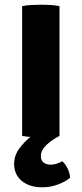

<svg xmlns="http://www.w3.org/2000/svg" viewBox="-20 -577 346 815"><path d="M74 -551Q93 -555 117 -556Q141 -557 155 -557Q170 -557 191.2 -556Q212.5 -555 232.5 -551V0Q212.5 3.5 191.2 4.8Q170 6 155 6Q141 6 117 4.8Q93 3.5 74 0ZM158.5 218Q105 218 72.5 191Q40 164 40 119Q40 84 61.5 54Q83 24 113.2 1Q143.5 -22 169 -36Q186 -32.5 202.8 -23.8Q219.5 -15 232.5 0Q201.5 15.5 177.5 38Q153.5 60.5 153.5 85.5Q153.5 104.5 165.5 113.2Q177.5 122 194.5 122Q208.5 122 221.5 117.5Q234.5 113 244.5 107.5Q257 118.5 266.5 137.2Q276 156 277.5 177.5Q258 194 226.5 206Q195 218 158.5 218Z"/></svg>

Font: Signika SC
Style: Regular
Weight: 300
Designer: Anna Giedryś
Foundry: Anna Giedryś
Version: Version 2.000